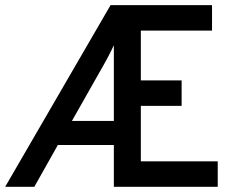

<svg xmlns="http://www.w3.org/2000/svg" viewBox="-35 -720 894 740"><path d="M403.8 0V-161.1H188L97.2 0H-15.1L391.1 -700.2H782.2V-602.1H507.8V-410.2H665V-312H507.8V-98.1H804.2V0ZM403.8 -253.9V-545.9Q399.9 -537.1 394.8 -526.9Q389.6 -516.6 384.3 -506.1Q378.9 -495.6 373.3 -485.6Q367.7 -475.6 362.8 -466.8L242.2 -253.9Z"/></svg>

Font: Overpass
Style: Regular
Weight: 400
Designer: Delve Withrington
Foundry: Delve Fonts
Version: Version 1.001